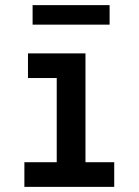

<svg xmlns="http://www.w3.org/2000/svg" viewBox="-20 -728 540 748"><path d="M75 0V-96H201V-424H89V-520H313V-96H425V0ZM107 -632V-708H407V-632Z"/></svg>

Font: Iosevka SS18
Style: Bold
Weight: 700
Monospace: yes
Designer: Belleve Invis
Foundry: Belleve Invis
Version: Version 25.1.1; ttfautohint (v1.8.4)